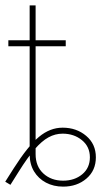

<svg xmlns="http://www.w3.org/2000/svg" viewBox="-27 -694 408 722"><path d="M210.4 7.8Q174.3 7.8 145.8 -7.3Q117.2 -22.5 100.8 -49.8Q84.5 -77.1 84.5 -114.3V-221.7H106.9V-114.3Q106.9 -68.4 136.2 -41.5Q165.5 -14.6 210.4 -14.6Q253.4 -14.6 282.2 -38.6Q311 -62.5 311 -102.5Q311 -142.6 281 -167Q251 -191.4 208.5 -191.4Q180.7 -191.4 155.3 -177.5Q129.9 -163.6 103 -132.3Q76.2 -101.1 43.5 -48.8L12.2 1L-7.3 -10.7L24.9 -61.5Q78.1 -145 119.6 -179.4Q161.1 -213.9 208.5 -213.9Q260.7 -213.9 297.1 -183.1Q333.5 -152.3 333.5 -102.5Q333.5 -52.7 298.1 -22.5Q262.7 7.8 210.4 7.8ZM84.5 -192.4V-673.8H106.9V-192.4ZM4.4 -520V-542.5H220.2V-520Z"/></svg>

Font: Inter 16pt Thin
Style: Regular
Weight: 250
Version: Version 4.001;git-66647c0bb